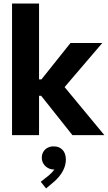

<svg xmlns="http://www.w3.org/2000/svg" viewBox="-20 -772 616 1097"><path d="M48.8 -752H203.1V-318.4H216.8L382.8 -526.4H564.5L349.1 -274.4L576.2 0H393.6L215.3 -224.6H203.1V0H48.8ZM212.9 266.6 259.8 229.5Q277.8 214.4 291 196.3H286.1Q269.5 196.3 253.9 187.7Q238.3 179.2 228.5 163.8Q218.8 148.4 218.8 128.9Q218.8 109.9 228 94.7Q237.3 79.6 252.9 71.8Q268.6 64 286.1 64.5Q316.4 63.5 336.2 83Q356 102.5 356.4 139.6Q356 204.1 293 262.7L243.2 304.7Z"/></svg>

Font: Reddit Sans Chocolate ExtraBold
Style: Regular
Weight: 800
Designer: Stephen Hutchings
Foundry: Reddit
Version: Version 1.011